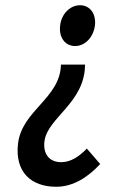

<svg xmlns="http://www.w3.org/2000/svg" viewBox="-20 -523 464 734"><path d="M305 -276H213C210 -147 65 -102 49 25C36 134 98 191 195 191C260 191 317 154 363 104L312 45C282 76 250 97 214 97C167 97 144 64 150 17C161 -73 305 -130 305 -276ZM343 -426C348 -470 324 -503 286 -503C248 -503 215 -470 210 -426C204 -380 229 -347 267 -347C305 -347 337 -380 343 -426Z"/></svg>

Font: Falling Sky
Style: CondObl
Weight: 400
Designer: Paul D. Hunt
Foundry: Adobe Systems Incorporated
Version: Version 1.02